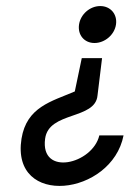

<svg xmlns="http://www.w3.org/2000/svg" viewBox="-20 -614 429 634"><path d="M51 -156C15 73 349 33 388 -167H308C286 -72 112 -30 129 -156C141 -247 295 -218 302 -299L317 -422H250L227 -312C150 -279 68 -261 51 -156ZM241 -533C236 -499 258 -472 292 -472C326 -472 358 -499 363 -533C368 -567 345 -594 311 -594C277 -594 246 -567 241 -533Z"/></svg>

Font: Charger Pro
Style: NarObl
Weight: 400
Designer: Jasper
Foundry: Cannot Into Space Fonts
Version: Version 1.09